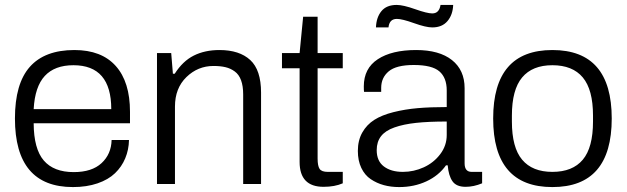

<svg xmlns="http://www.w3.org/2000/svg" viewBox="-20 -739 2516 771"><path d="M272.9 12.2Q40 12.2 40 -263.2Q40 -403.3 99.9 -470.7Q159.7 -538.1 278.8 -538.1Q387.7 -538.1 444.8 -474.1Q502 -410.2 502 -290V-244.1H115.2Q115.7 -141.1 155.8 -94.5Q195.8 -47.9 275.9 -47.9Q349.1 -47.9 387.9 -84Q426.8 -120.1 428.2 -176.8H498Q497.1 -137.2 482.9 -103.3Q468.8 -69.3 441.9 -43.5Q415 -17.6 371.6 -2.7Q328.1 12.2 272.9 12.2ZM115.2 -300.8H426.8Q426.8 -477.1 274.9 -477.1Q199.7 -477.1 159.9 -434.1Q120.1 -391.1 115.2 -300.8Z M610.4 0V-525.9H667.5L674.3 -442.9H681.6Q713.9 -493.7 758.3 -515.9Q802.7 -538.1 861.3 -538.1Q941.4 -538.1 984.9 -498Q1028.3 -458 1028.3 -367.2V0H956.5V-359.9Q956.5 -393.6 948 -416.7Q939.5 -439.9 922.6 -452.1Q905.8 -464.4 885.5 -469.2Q865.2 -474.1 837.4 -474.1Q774.4 -474.1 728.5 -429.4Q682.6 -384.8 682.6 -311V0Z M1279.3 11.2Q1183.1 11.2 1183.1 -88.9V-464.8H1112.3V-525.9H1183.1L1197.3 -671.9H1255.4V-525.9H1356.4V-464.8H1255.4V-102.1Q1255.4 -72.8 1263.4 -60.8Q1271.5 -48.8 1296.4 -48.8H1356.4V-2.9Q1324.2 11.2 1279.3 11.2Z M1489.7 -628.9Q1491.2 -669.4 1511.7 -694.3Q1532.2 -719.2 1572.8 -719.2Q1599.1 -719.2 1647.2 -702.1Q1695.3 -685.1 1715.8 -685.1Q1743.7 -685.1 1749 -719.2H1799.8Q1798.3 -679.7 1776.9 -654.3Q1755.4 -628.9 1715.8 -628.9Q1690.4 -628.9 1642.6 -646Q1594.7 -663.1 1573.7 -663.1Q1543.5 -663.1 1540 -628.9ZM1583 12.2Q1549.8 12.2 1521.2 4.4Q1492.7 -3.4 1468.8 -19.5Q1444.8 -35.6 1430.9 -64.7Q1417 -93.8 1417 -132.8Q1417 -175.3 1434.8 -206.8Q1452.6 -238.3 1482.9 -257.6Q1513.2 -276.9 1559.8 -288.6Q1606.4 -300.3 1657.2 -304.7Q1708 -309.1 1773.9 -309.1V-376Q1773.9 -426.8 1744.4 -452.4Q1714.8 -478 1641.6 -478Q1571.3 -478 1541 -452.6Q1510.7 -427.2 1510.7 -386.2V-370.1H1441.9Q1440.9 -376 1440.9 -392.1Q1440.9 -464.4 1497.1 -501.2Q1553.2 -538.1 1650.9 -538.1Q1744.1 -538.1 1794.9 -497.8Q1845.7 -457.5 1845.7 -384.8V-83Q1845.7 -48.8 1874 -48.8H1916V-2.9Q1882.3 11.2 1849.6 11.2Q1812.5 11.2 1796.9 -11.2Q1781.2 -33.7 1777.8 -75.2H1771Q1741.7 -33.7 1692.1 -10.7Q1642.6 12.2 1583 12.2ZM1597.7 -48.8Q1641.6 -48.8 1681.6 -67.1Q1721.7 -85.4 1747.8 -119.9Q1773.9 -154.3 1773.9 -196.8V-251Q1701.2 -251 1650.9 -245.6Q1600.6 -240.2 1564 -227.3Q1527.3 -214.4 1510 -191.9Q1492.7 -169.4 1492.7 -136.2Q1492.7 -92.3 1521.5 -70.6Q1550.3 -48.8 1597.7 -48.8Z M2198.2 12.2Q1960.4 12.2 1960.4 -263.2Q1960.4 -538.1 2198.2 -538.1Q2436.5 -538.1 2436.5 -263.2Q2436.5 12.2 2198.2 12.2ZM2198.2 -48.8Q2279.3 -48.8 2320.3 -97.7Q2361.3 -146.5 2361.3 -251V-274.9Q2361.3 -378.9 2320.3 -428Q2279.3 -477.1 2198.2 -477.1Q2117.7 -477.1 2076.7 -428Q2035.6 -378.9 2035.6 -274.9V-251Q2035.6 -146.5 2076.7 -97.7Q2117.7 -48.8 2198.2 -48.8Z"/></svg>

Font: Archivo Light
Style: Regular
Weight: 300
Designer: Hector Gatti
Foundry: Omnibus-Type
Version: Version 2.001